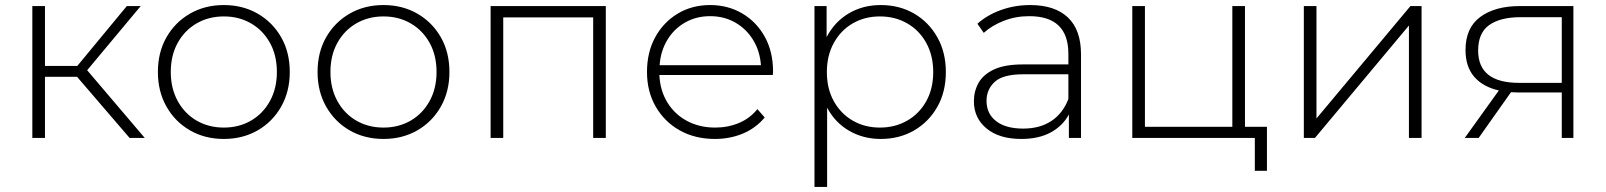

<svg xmlns="http://www.w3.org/2000/svg" viewBox="-20 -546 6356 760"><path d="M493 0 285 -242H158V0H108V-522H158V-285H286L482 -522H537L325 -268L553 0Z M866 4Q791 4 732 -30Q673 -64 639 -124Q605 -184 605 -261Q605 -339 639 -398.5Q673 -458 732 -492Q791 -526 866 -526Q941 -526 1000 -492Q1059 -458 1093 -398.5Q1127 -339 1127 -261Q1127 -184 1093 -124Q1059 -64 1000 -30Q941 4 866 4ZM866 -41Q926 -41 973.5 -68.5Q1021 -96 1048.5 -146Q1076 -196 1076 -261Q1076 -327 1048.5 -376.5Q1021 -426 973.5 -453.5Q926 -481 866 -481Q806 -481 758.5 -453.5Q711 -426 683.5 -376.5Q656 -327 656 -261Q656 -196 683.5 -146Q711 -96 758.5 -68.5Q806 -41 866 -41Z M1498 4Q1423 4 1364 -30Q1305 -64 1271 -124Q1237 -184 1237 -261Q1237 -339 1271 -398.5Q1305 -458 1364 -492Q1423 -526 1498 -526Q1573 -526 1632 -492Q1691 -458 1725 -398.5Q1759 -339 1759 -261Q1759 -184 1725 -124Q1691 -64 1632 -30Q1573 4 1498 4ZM1498 -41Q1558 -41 1605.5 -68.5Q1653 -96 1680.5 -146Q1708 -196 1708 -261Q1708 -327 1680.5 -376.5Q1653 -426 1605.5 -453.5Q1558 -481 1498 -481Q1438 -481 1390.5 -453.5Q1343 -426 1315.5 -376.5Q1288 -327 1288 -261Q1288 -196 1315.5 -146Q1343 -96 1390.5 -68.5Q1438 -41 1498 -41Z M1922 0V-522H2378V0H2328V-477H1972V0Z M2810 4Q2731 4 2670.5 -30Q2610 -64 2575.5 -124Q2541 -184 2541 -261Q2541 -339 2573.5 -398.5Q2606 -458 2662.5 -492Q2719 -526 2791 -526Q2862 -526 2918.5 -492.5Q2975 -459 3007.5 -400Q3040 -341 3040 -263Q3040 -260 3039.5 -256Q3039 -252 3039 -249H2590Q2593 -187 2622 -140Q2651 -93 2700 -67Q2749 -41 2811 -41Q2861 -41 2904.5 -59Q2948 -77 2978 -114L3007 -81Q2972 -39 2921 -17.5Q2870 4 2810 4ZM2591 -288H2992Q2988 -344 2961 -388Q2934 -432 2890 -457Q2846 -482 2791 -482Q2736 -482 2692 -457Q2648 -432 2621.5 -388Q2595 -344 2591 -288Z M3466 4Q3397 4 3341 -28.5Q3285 -61 3254 -120V194H3204V-522H3252V-399Q3283 -459 3339 -492.5Q3395 -526 3466 -526Q3540 -526 3598 -492.5Q3656 -459 3690 -399Q3724 -339 3724 -261Q3724 -182 3690 -122.5Q3656 -63 3598 -29.5Q3540 4 3466 4ZM3463 -41Q3523 -41 3571 -68.5Q3619 -96 3646.5 -145.5Q3674 -195 3674 -261Q3674 -326 3646.5 -376Q3619 -426 3571 -453.5Q3523 -481 3463 -481Q3403 -481 3355.5 -453.5Q3308 -426 3280.5 -376Q3253 -326 3253 -261Q3253 -195 3280.5 -145.5Q3308 -96 3355.5 -68.5Q3403 -41 3463 -41Z M4211 0V-93Q4187 -48 4139.5 -22Q4092 4 4023 4Q3935 4 3885 -37.5Q3835 -79 3835 -145Q3835 -185 3853.5 -218Q3872 -251 3914.5 -271Q3957 -291 4030 -291H4209V-333Q4209 -482 4054 -482Q4000 -482 3953 -463.5Q3906 -445 3874 -416L3849 -452Q3888 -487 3942.5 -506.5Q3997 -526 4058 -526Q4155 -526 4207 -477Q4259 -428 4259 -331V0ZM4209 -154V-252H4031Q3950 -252 3917.5 -222Q3885 -192 3885 -147Q3885 -96 3923 -66.5Q3961 -37 4030 -37Q4096 -37 4141.5 -67Q4187 -97 4209 -154Z M4462 0V-522H4512V-44H4858V-522H4908V-44H4995V130H4947V0Z M5141 0V-522H5191V-77L5563 -522H5607V0H5557V-445L5185 0Z M6162 0V-180H5988Q5974 -180 5961 -181L5833 0H5778L5913 -188Q5850 -202 5815.5 -242Q5781 -282 5781 -348Q5781 -436 5839.5 -479Q5898 -522 5996 -522H6208V0ZM6162 -218V-478H5999Q5919 -478 5875 -447Q5831 -416 5831 -346Q5831 -218 5993 -218Z"/></svg>

Font: Montserrat Light
Style: Regular
Weight: 300
Designer: Julieta Ulanovsky
Foundry: Julieta Ulanovsky
Version: Version 9.000; ttfautohint (v1.8.4.7-5d5b)